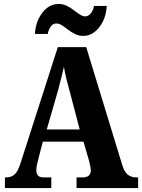

<svg xmlns="http://www.w3.org/2000/svg" viewBox="-20 -953 720 973"><path d="M5 0V-54H13Q36 -54 53 -68Q70 -82 84 -126L273 -714H417L600 -115Q610 -82 627.5 -68Q645 -54 670 -54H680V0H368V-54H401Q417 -54 428.5 -62Q440 -70 440 -89Q440 -101 436.5 -115.5Q433 -130 431 -139L403 -235H197L176 -154Q173 -142 168.5 -123.5Q164 -105 164 -91Q164 -74 172 -64Q180 -54 201 -54H240V0ZM217 -297H384L334 -487Q325 -519 317 -551Q309 -583 304 -615Q297 -583 289 -552Q281 -521 273 -491ZM403 -771Q380 -771 360.5 -780.5Q341 -790 325 -802.5Q309 -815 294.5 -824.5Q280 -834 265 -834Q248 -834 236.5 -817.5Q225 -801 222 -781H157Q159 -823 175.5 -857.5Q192 -892 218 -912.5Q244 -933 276 -933Q299 -933 318.5 -923.5Q338 -914 354 -901.5Q370 -889 384.5 -879.5Q399 -870 413 -870Q428 -870 441 -886.5Q454 -903 456 -923H521Q519 -881 502.5 -846.5Q486 -812 460 -791.5Q434 -771 403 -771Z"/></svg>

Font: Noto Serif Lao Condensed ExtraBold
Style: Regular
Weight: 800
Width: 3
Designer: Monotype Design Team
Foundry: Monotype Imaging Inc.
Version: Version 2.003; ttfautohint (v1.8.4.7-5d5b)